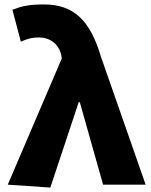

<svg xmlns="http://www.w3.org/2000/svg" viewBox="-20 -833 680 866"><path d="M207 13 335 -372H340L445 0H637L436 -575C387 -742 312 -813 178 -813C107 -813 75 -804 36 -789L74 -645C101 -657 121 -664 157 -664C202 -664 245 -637 256 -585L259 -570L15 0Z"/></svg>

Font: Noto Sans CJK Black
Style: Bold
Weight: 900
Designer: Ryoko NISHIZUKA (kana & ideographs); Paul D. Hunt (Latin, Greek & Cyrillic); Wenlong ZHANG (bopomofo); Sandoll Communica
Foundry: Adobe Systems Incorporated
Version: Version 1.000;PS 1;hotconv 1.0.78;makeotf.lib2.5.61930